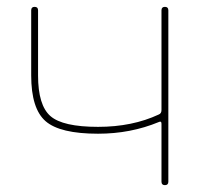

<svg xmlns="http://www.w3.org/2000/svg" viewBox="-20 -540 592 560"><path d="M266 -150Q155 -150 113 -186.5Q71 -223 71 -320V-510Q71 -520 81 -520Q91 -520 91 -510V-320Q91 -233 127 -201.5Q163 -170 266 -170Q366 -170 443 -206Q451 -209 451 -219V-510Q451 -520 461 -520Q471 -520 471 -510V-10Q471 0 461 0Q451 0 451 -10V-179Q451 -188 443 -184Q361 -150 266 -150Z"/></svg>

Font: Rounded Mplus 1c Thin
Style: Regular
Weight: 250
Version: Version 1.059.20150529